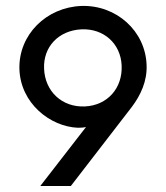

<svg xmlns="http://www.w3.org/2000/svg" viewBox="-20 -622 556 642"><path d="M470.2 -403.8C466.8 -518.1 369.1 -606 252 -602.1C135.3 -597.7 42 -506.3 44.9 -391.6C48.3 -276.4 147.9 -198.7 240.2 -194.8C250 -194.8 259.3 -195.3 267.6 -197.3L114.7 0H216.8L420.9 -264.6C450.7 -304.2 472.2 -351.1 470.2 -403.8ZM263.7 -266.1C187.5 -262.7 130.4 -316.4 127.4 -392.1C124 -464.8 175.3 -520 252 -523.9C327.6 -527.3 383.3 -475.6 386.7 -403.8C390.6 -327.6 339.4 -269.5 263.7 -266.1Z"/></svg>

Font: Now Medium
Style: Regular
Weight: 500
Designer: Alfredo Marco Pradil
Foundry: Alfredo Marco Pradil
Version: Version 1.200;hotconv 1.0.109;makeotfexe 2.5.65596